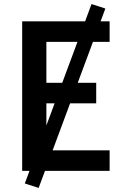

<svg xmlns="http://www.w3.org/2000/svg" viewBox="-20 -840 640 944"><path d="M89 0V-735H519V-634H208V-433H453V-332H208V-101H519V0ZM170 84 102 62 430 -820 498 -798Z"/></svg>

Font: Iosevka Custom Extended
Style: Bold
Weight: 700
Width: 7
Monospace: yes
Designer: Belleve Invis
Foundry: Belleve Invis
Version: Version 11.2.4; ttfautohint (v1.8.4)